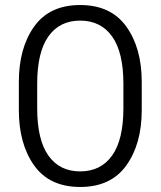

<svg xmlns="http://www.w3.org/2000/svg" viewBox="-20 -735 639 764"><path d="M55 -297V-409Q55 -544 116 -629.5Q177 -715 299 -715Q421 -715 482.5 -629.5Q544 -544 544 -409V-297Q544 -162 482.5 -76.5Q421 9 299 9Q177 9 116 -76.5Q55 -162 55 -297ZM471 -304V-402Q471 -527 426 -590Q381 -653 299 -653Q217 -653 172.5 -590Q128 -527 128 -402V-304Q128 -179 172.5 -116Q217 -53 299 -53Q381 -53 426 -116Q471 -179 471 -304Z"/></svg>

Font: Be Vietnam Light
Style: Regular
Weight: 300
Designer: Gabriel Lam
Foundry: TypeRant
Version: Version 4.000